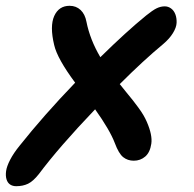

<svg xmlns="http://www.w3.org/2000/svg" viewBox="-32 -602 670 662"><path d="M23.9 40Q11.7 40 2.9 34.2Q-5.9 28.3 -9.5 16.4Q-13.2 4.4 -11 -12Q-8.8 -28.3 2.9 -51Q14.6 -73.7 35.2 -99.1Q118.2 -203.6 227.1 -316.9Q165.5 -399.9 154.8 -446.8Q139.2 -511.7 155 -546.9Q170.9 -582 208 -582Q230.5 -582 245.8 -567.6Q261.2 -553.2 266.1 -526.9Q278.3 -465.3 314 -404.8Q403.8 -493.2 472.2 -548.8Q494.6 -566.9 508.3 -573.5Q522 -580.1 536.1 -580.1Q547.9 -580.1 557.9 -572.8Q567.9 -565.4 572.8 -552.2Q577.6 -539.1 576.9 -523.2Q576.2 -507.3 564.2 -487.8Q552.2 -468.3 530.8 -450.2Q461.9 -393.1 380.9 -312Q386.7 -304.2 403.1 -284.4Q419.4 -264.6 426.5 -255.6Q433.6 -246.6 444.6 -231.7Q455.6 -216.8 462.4 -205.1Q469.2 -193.4 474.1 -182.1Q494.1 -136.2 489.7 -106.4Q485.4 -76.7 468.8 -62.3Q452.1 -47.9 429.2 -47.9Q408.2 -47.9 392.8 -60.1Q377.4 -72.3 363.8 -108.9Q346.7 -153.8 295.9 -225.1Q171.4 -94.7 102.1 -2Q82.5 22.9 64.7 31.5Q46.9 40 23.9 40Z"/></svg>

Font: Shantell Sans Irregular Bouncy
Style: Italic
Weight: 500
Italic angle: -11.31°
Designer: Stephen Nixon, Anya Danilova, Shantell Martin
Foundry: Arrow Type
Version: Version 1.006;[9816181b4]